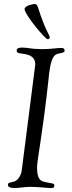

<svg xmlns="http://www.w3.org/2000/svg" viewBox="-20 -944 365 969"><path d="M104 -898C104 -872 207 -746 221 -746C226 -746 231 -750 231 -756C231 -768 210 -785 172 -906C167 -922 159 -924 156 -924C151 -924 104 -917 104 -898ZM20 -11C20 1 33 5 55 5C76 5 104 -1 132 -1C174 -1 219 5 233 5C246 5 254 6 254 -9C254 -20 240 -18 224 -22C199 -29 167 -21 167 -99C167 -136 197 -281 225 -545C228 -577 234 -639 254 -662C269 -680 306 -672 306 -688C306 -702 295 -702 288 -702C268 -702 237 -696 194 -696C138 -696 119 -704 91 -704C70 -704 64 -697 64 -689C64 -684 66 -679 72 -677C87 -670 158 -678 158 -619C158 -615 97 -142 89 -79C88 -70 83 -58 74 -45C54 -16 20 -31 20 -11Z"/></svg>

Font: OFL Sorts Mill Goudy
Style: Italic
Weight: 500
Italic angle: -6°
Version: Version 003.000